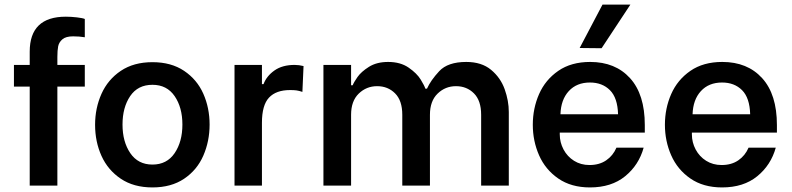

<svg xmlns="http://www.w3.org/2000/svg" viewBox="-20 -812 3463 840"><path d="M41 -433V-528H110V-586Q110 -739 268 -739Q291 -739 316.5 -736Q342 -733 351 -729V-649Q327 -653 300 -653Q268 -653 253 -640Q238 -627 234.5 -609.5Q231 -592 231 -563V-528H351V-433H231V0H110V-433Z M396 -266Q396 -339 424 -401.5Q452 -464 508.5 -502Q565 -540 647 -540Q729 -540 785.5 -502Q842 -464 869.5 -402Q897 -340 897 -267Q897 -194 869.5 -131Q842 -68 785.5 -30Q729 8 647 8Q565 8 508.5 -30Q452 -68 424 -130Q396 -192 396 -266ZM550 -142Q584 -92 647 -92Q710 -92 744 -142Q778 -192 778 -267Q778 -342 744 -391.5Q710 -441 647 -441Q583 -441 549.5 -391.5Q516 -342 516 -267Q516 -192 550 -142Z M1006 -528H1126V-444H1133Q1146 -479 1180.5 -503.5Q1215 -528 1269 -528Q1288 -528 1308 -523L1303 -410Q1288 -415 1277 -416.5Q1266 -418 1249 -418Q1188 -418 1157 -385Q1126 -352 1126 -275V0H1006Z M1395 -528H1516V-439H1523Q1528 -452 1544 -475Q1560 -498 1594 -519.5Q1628 -541 1678 -541Q1732 -541 1768 -516Q1804 -491 1820.5 -464Q1837 -437 1841 -424H1848Q1864 -460 1901.5 -500.5Q1939 -541 2020 -541Q2087 -541 2128.5 -506.5Q2170 -472 2188 -421.5Q2206 -371 2206 -322V0H2085V-310Q2085 -372 2053.5 -403.5Q2022 -435 1975 -435Q1928 -435 1894.5 -402.5Q1861 -370 1861 -310V0H1740V-310Q1740 -372 1708.5 -403.5Q1677 -435 1630 -435Q1583 -435 1549.5 -402.5Q1516 -370 1516 -310V0H1395Z M2311 -266Q2311 -338 2338.5 -400.5Q2366 -463 2422.5 -502Q2479 -541 2562 -541Q2672 -541 2736.5 -470Q2801 -399 2801 -265V-232H2429V-224Q2429 -189 2445.5 -158Q2462 -127 2491.5 -108.5Q2521 -90 2559 -90Q2602 -90 2632 -110.5Q2662 -131 2677 -166H2796Q2775 -90 2715 -41Q2655 8 2561 8Q2479 8 2422.5 -31Q2366 -70 2338.5 -132.5Q2311 -195 2311 -266ZM2432 -312H2684Q2682 -384 2648.5 -417.5Q2615 -451 2561 -451Q2503 -451 2468.5 -413.5Q2434 -376 2432 -312ZM2516 -602 2616 -792H2738L2612 -601Z M2889 -266Q2889 -338 2916.5 -400.5Q2944 -463 3000.5 -502Q3057 -541 3140 -541Q3250 -541 3314.5 -470Q3379 -399 3379 -265V-232H3007V-224Q3007 -189 3023.5 -158Q3040 -127 3069.5 -108.5Q3099 -90 3137 -90Q3180 -90 3210 -110.5Q3240 -131 3255 -166H3374Q3353 -90 3293 -41Q3233 8 3139 8Q3057 8 3000.5 -31Q2944 -70 2916.5 -132.5Q2889 -195 2889 -266ZM3010 -312H3262Q3260 -384 3226.5 -417.5Q3193 -451 3139 -451Q3081 -451 3046.5 -413.5Q3012 -376 3010 -312Z"/></svg>

Font: Lopes Sans SemiBold
Style: Regular
Weight: 600
Designer: Gabriel Lam, Diego Maldonado
Foundry: TypeRant, Foresti Design
Version: Version 4.000